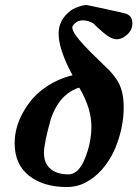

<svg xmlns="http://www.w3.org/2000/svg" viewBox="-20 -745 562 773"><path d="M249 8Q155 8 97 -37.5Q39 -83 39 -168Q39 -231 72 -291Q105 -351 153 -386Q206 -426 272 -442Q266 -453 260 -465Q216 -553 216 -610Q216 -665 263 -701Q281 -715 314 -723Q326 -725 327 -725Q330 -725 406 -708.5Q482 -692 487 -690Q513 -681 513 -651Q513 -625 492.5 -606Q472 -587 450 -587Q428 -587 398 -612Q394 -615 377 -630.5Q360 -646 357 -650Q336 -663 314 -663Q286 -663 272 -639Q269 -633 276 -618Q289 -591 344 -536Q352 -528 371.5 -509Q391 -490 397 -484Q439 -447 458.5 -409.5Q478 -372 478 -313Q478 -243 453 -172Q436 -122 405.5 -81Q375 -40 338 -18Q298 8 249 8ZM157 -130Q157 -88 183 -65.5Q209 -43 255 -43Q280 -43 300 -67Q319 -91 333.5 -139.5Q348 -188 348 -235Q348 -308 301 -389Q300 -392 298 -392Q294 -392 274 -382Q254 -372 236 -354Q204 -322 185 -267Q157 -168 157 -130Z"/></svg>

Font: KaTeX_Math
Style: Bold Italic
Weight: 700
Version: Version 3699957226